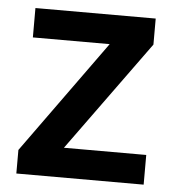

<svg xmlns="http://www.w3.org/2000/svg" viewBox="-44 -584 570 625"><g transform="rotate(5 240.5 -271.0)"><path d="M448 0V-97H179L440 -457V-542H47V-446H298L32 -77V0Z"/></g></svg>

Font: Noto Sans Bamum SemiBold
Style: Regular
Weight: 600
Designer: Monotype Design Team
Foundry: Monotype Imaging Inc.
Version: Version 2.002